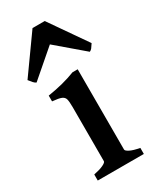

<svg xmlns="http://www.w3.org/2000/svg" viewBox="-202 -786 700 846"><g transform="rotate(-30 148.0 -363.0)"><path d="M31.7 -30.8Q63 -37.1 80.3 -45.4Q97.7 -53.7 97.7 -60.5V-319.8V-334.5Q97.7 -364.3 94.2 -376.5Q90.8 -388.7 77.6 -394.3Q64.5 -399.9 31.7 -402.8V-432.1Q113.3 -444.8 173.8 -468.8H200.2V-60.5Q200.2 -53.7 216.8 -45.2Q233.4 -36.6 266.1 -30.8V0H31.7ZM148.9 -625 14.2 -508.8Q6.8 -512.2 0.5 -519Q-5.9 -525.9 -15.1 -538.1L118.7 -725.6H180.7L311 -538.1Q302.2 -524.4 297.4 -518.3Q292.5 -512.2 285.2 -508.8Z"/></g></svg>

Font: David Libre Medium
Style: Regular
Weight: 500
Version: Version 1.000